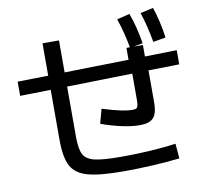

<svg xmlns="http://www.w3.org/2000/svg" viewBox="-89 -916 1117 1042"><g transform="rotate(-10 469.0 -395.0)"><path d="M196.3 -201.2V-477.1L27.3 -473.6V-551.8L196.3 -555.2V-733.4H287.1V-557.1L640.6 -564.5V-629.9H659.7Q643.6 -716.8 618.2 -791L688.5 -808.6Q716.3 -733.9 731.4 -639.6L680.7 -629.9H731.4V-566.4L907.2 -570.3V-492.2L737.3 -488.8V-314.5Q737.3 -272.9 728 -249.3Q718.8 -225.6 697.5 -214.8Q676.3 -204.1 638.7 -204.1Q597.7 -204.1 541.7 -216.1Q485.8 -228 428.7 -249L450.2 -328.1Q516.1 -308.1 552.2 -300.5Q588.4 -293 615.2 -293Q629.4 -293 635.7 -296.4Q642.1 -299.8 644.8 -310.3Q647.5 -320.8 647.5 -343.8V-486.8L287.1 -479V-201.2Q287.1 -134.3 303.2 -104.2Q319.3 -74.2 365.2 -63.5Q411.1 -52.7 512.7 -52.7Q673.8 -52.7 812.5 -71.3L819.3 10.7Q748 18.6 667.7 22.9Q587.4 27.3 512.7 27.3Q378.9 27.3 313 9Q247.1 -9.3 221.7 -56.9Q196.3 -104.5 196.3 -201.2ZM749 -802.7 820.3 -818.4Q846.2 -742.2 859.4 -648.4L790 -636.7Q772.5 -732.9 749 -802.7Z"/></g></svg>

Font: Pretendard Medium
Style: Regular
Weight: 500
Designer: Base glyphs from Inter by Rasmus Andersson; Hangeul glyphs from Noto Sans CJK(Source Han Sans) by Jang Soo-young and Kan
Foundry: Kil Hyung-jin
Version: Version 1.309